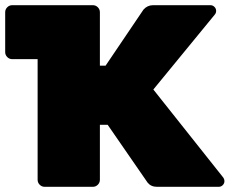

<svg xmlns="http://www.w3.org/2000/svg" viewBox="-21 -720 891 740"><path d="M844 -22Q844 -13 837.5 -6.5Q831 0 822 0H584Q561 0 548 -16L394 -239H364V-27Q364 -16 356 -8Q348 0 337 0H151Q140 0 132 -8Q124 -16 124 -27V-492H26Q15 -492 7 -500Q-1 -508 -1 -519V-673Q-1 -684 7 -692Q15 -700 26 -700H337Q348 -700 356 -692Q364 -684 364 -673V-467H386L532 -683Q547 -700 569 -700H790Q799 -700 805.5 -693.5Q812 -687 812 -678Q812 -670 807 -664L570 -375L840 -35Q844 -29 844 -22Z"/></svg>

Font: Rubik Mono One
Style: Regular
Weight: 400
Designer: Hubert and Fischer with Elvire Volk Leonovitch (Cyrillic Expansion: Cyreal)
Foundry: Hubert and Fischer with Elvire Volk Leonovitch
Version: Version 2.000